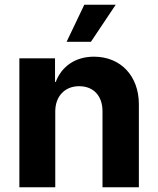

<svg xmlns="http://www.w3.org/2000/svg" viewBox="-20 -793 668 813"><path d="M214 -321C214 -386 255 -428 315 -428C377 -428 414 -386 414 -322V0H568V-352C568 -470 492 -553 378 -553C299 -553 241 -512 216 -446H213V-546H62V0H214ZM262 -616H365L470 -773H337Z"/></svg>

Font: Wafeq
Style: Bold
Weight: 700
Designer: Rasmus Andersson & Azza Alameddine
Foundry: Google & TypeTogether
Version: Version 3.000;FEAKit 1.0